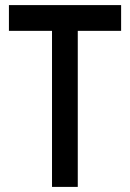

<svg xmlns="http://www.w3.org/2000/svg" viewBox="-20 -735 510 753"><path d="M285 -614V-2H184V-614H15V-715H455V-614Z"/></svg>

Font: Fundamental  Brigade
Style: Regular
Weight: 400
Designer: Peter Wiegel, original typeface by Arno Drescher 1935
Foundry: Peter Wiegel
Version: Version 0.000 2012 initial release